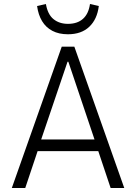

<svg xmlns="http://www.w3.org/2000/svg" viewBox="-20 -938 680 958"><path d="M39 0 288 -705H351L600 0H532L464 -203L495 -184H145L174 -203L106 0ZM317 -630 181 -229 165 -242H475L456 -229L321 -630ZM319 -767Q274 -767 241.5 -784Q209 -801 190 -832.5Q171 -864 165 -908L209 -918Q218 -866 247 -842.5Q276 -819 319 -819Q366 -819 394 -844Q422 -869 429 -918L473 -908Q465 -842 425.5 -804.5Q386 -767 319 -767Z"/></svg>

Font: Nunito Sans 7pt Condensed Light
Style: Regular
Weight: 300
Width: 3
Designer: Vernon Adams
Foundry: Vernon Adams
Version: Version 3.101;gftools[0.9.27]